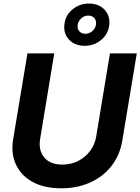

<svg xmlns="http://www.w3.org/2000/svg" viewBox="-20 -1020 769 1052"><path d="M314.9 11.7Q222.7 11.7 159.2 -22.9Q95.7 -57.6 67.4 -118.4Q39.1 -179.2 52.2 -258.3L130.4 -727.5H277.3L200.2 -260.7Q189.5 -196.8 222.2 -157.5Q254.9 -118.2 321.3 -118.2Q369.6 -118.2 408.9 -138.4Q448.2 -158.7 473.9 -193.1Q499.5 -227.5 506.8 -270.5L582.5 -727.5H729.5L649.9 -248.5Q636.7 -169.9 591.3 -111.3Q545.9 -52.7 474.9 -20.5Q403.8 11.7 314.9 11.7ZM444.3 -769Q388.2 -769 356.4 -804.9Q324.7 -840.8 334 -894Q341.3 -939.9 379.4 -970.2Q417.5 -1000.5 466.8 -1000.5Q523.4 -1000.5 554.9 -964.6Q586.4 -928.7 577.6 -875.5Q569.8 -829.6 532 -799.3Q494.1 -769 444.3 -769ZM447.3 -835Q468.8 -835 485.4 -849.1Q502 -863.3 505.9 -884.8Q509.3 -906.2 497.3 -920.4Q485.4 -934.6 463.9 -934.6Q442.4 -934.6 426 -920.4Q409.7 -906.2 405.8 -884.8Q402.3 -863.3 414.3 -849.1Q426.3 -835 447.3 -835Z"/></svg>

Font: Inter Display
Style: Bold Italic
Weight: 700
Italic angle: -9.39999°
Designer: Rasmus Andersson
Foundry: rsms
Version: Version 4.000;git-a52131595